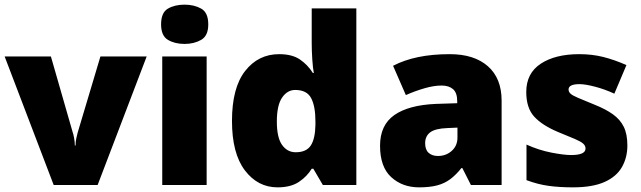

<svg xmlns="http://www.w3.org/2000/svg" viewBox="-20 -796 2759 826"><path d="M211 0 0 -553H199L293 -226Q295 -222 298.5 -204Q302 -186 302 -170H305Q305 -187 308.5 -202Q312 -217 314 -225L412 -553H611L400 0Z M774 -776Q815 -776 845.5 -759Q876 -742 876 -691Q876 -642 845.5 -624.5Q815 -607 774 -607Q732 -607 702.5 -624.5Q673 -642 673 -691Q673 -742 702.5 -759Q732 -776 774 -776ZM869 -553V0H678V-553Z M1174 10Q1089 10 1033.5 -63Q978 -136 978 -276Q978 -418 1034.5 -490.5Q1091 -563 1181 -563Q1237 -563 1270.5 -540Q1304 -517 1326 -482H1330Q1326 -503 1323.5 -540Q1321 -577 1321 -612V-760H1513V0H1369L1328 -70H1321Q1301 -37 1266 -13.5Q1231 10 1174 10ZM1252 -141Q1298 -141 1317 -170Q1336 -199 1337 -259V-274Q1337 -339 1318.5 -374Q1300 -409 1250 -409Q1216 -409 1193.5 -376Q1171 -343 1171 -273Q1171 -204 1193.5 -172.5Q1216 -141 1252 -141Z M1915 -563Q2020 -563 2079 -511Q2138 -459 2138 -363V0H2006L1969 -73H1965Q1942 -44 1917.5 -25.5Q1893 -7 1861 1.5Q1829 10 1783 10Q1711 10 1663 -34Q1615 -78 1615 -169Q1615 -258 1676.5 -301Q1738 -344 1855 -349L1947 -352V-360Q1947 -397 1929 -412.5Q1911 -428 1880 -428Q1847 -428 1807 -416.5Q1767 -405 1726 -387L1671 -513Q1719 -538 1779.5 -550.5Q1840 -563 1915 -563ZM1904 -245Q1852 -243 1830.5 -226.5Q1809 -210 1809 -180Q1809 -152 1824 -138.5Q1839 -125 1864 -125Q1899 -125 1923.5 -147Q1948 -169 1948 -204V-247Z M2679 -170Q2679 -118 2655.5 -77Q2632 -36 2580.5 -13Q2529 10 2445 10Q2386 10 2339.5 3.5Q2293 -3 2245 -21V-174Q2298 -150 2352 -139.5Q2406 -129 2437 -129Q2499 -129 2499 -157Q2499 -169 2489 -178Q2479 -187 2453.5 -198Q2428 -209 2381 -228Q2312 -257 2278 -294.5Q2244 -332 2244 -400Q2244 -481 2306.5 -522Q2369 -563 2472 -563Q2527 -563 2575 -551Q2623 -539 2675 -516L2623 -393Q2582 -412 2540 -423Q2498 -434 2473 -434Q2426 -434 2426 -411Q2426 -401 2434.5 -393Q2443 -385 2467 -375Q2491 -365 2537 -346Q2585 -327 2616.5 -304.5Q2648 -282 2663.5 -250.5Q2679 -219 2679 -170Z"/></svg>

Font: Noto Sans Cherokee Black
Style: Regular
Weight: 900
Designer: Monotype Design Team
Foundry: Monotype Imaging Inc.
Version: Version 2.001; ttfautohint (v1.8.4.7-5d5b)